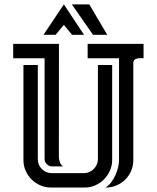

<svg xmlns="http://www.w3.org/2000/svg" viewBox="-20 -838 702 860"><path d="M85 -546.9H149.4V-124Q149.4 -111.3 154.3 -100.1Q159.2 -88.9 167.7 -80.6Q176.3 -72.3 187.3 -67.4Q198.2 -62.5 210.9 -62.5H356.9Q369.1 -62.5 380.4 -67.6Q391.6 -72.8 399.9 -81.1Q408.2 -89.4 413.3 -100.6Q418.5 -111.8 418.5 -124V-546.9H482.4V-121.1Q482.4 -96.2 472.4 -73.7Q462.4 -51.3 445.6 -34.4Q428.7 -17.6 406.5 -7.8Q384.3 2 359.4 2H208Q183.1 2 160.6 -7.8Q138.2 -17.6 121.3 -34.4Q104.5 -51.3 94.7 -73.7Q85 -96.2 85 -121.1ZM623 -577.1Q616.7 -577.1 608.9 -577.4Q601.1 -577.6 594 -575.9Q586.9 -574.2 582 -569.6Q577.1 -564.9 577.1 -555.7V-121.1Q577.1 -95.2 567.6 -73Q558.1 -50.8 541.3 -33.9Q524.4 -17.1 502 -7.6Q479.5 2 454.1 2H452.1Q465.8 -5.9 477.1 -20.3Q488.3 -34.7 496.3 -52.2Q504.4 -69.8 508.8 -87.9Q513.2 -106 513.2 -121.1V-577.1H372.6V-641.6H623ZM212.4 -92.8Q199.7 -92.8 189.7 -102.8Q179.7 -112.8 179.7 -125.5V-577.1H39.1V-641.6H244.1L243.7 -134.8Q243.7 -123.5 248.3 -111.1Q252.9 -98.6 262.7 -92.8ZM174.8 -682.1 266.1 -818.4 356.4 -682.1H302.7L266.1 -726.6L229 -682.1ZM379.9 -818.4 460.4 -682.1H396.5L301.8 -818.4Z"/></svg>

Font: Isar CAT
Style: Regular
Weight: 400
Designer: Digitized by Peter Wiegel
Foundry: CAT-Fonts, Peter Wiegel
Version: Version 1.000; ttfautohint (v1.3)